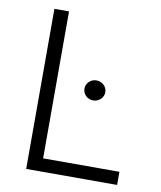

<svg xmlns="http://www.w3.org/2000/svg" viewBox="-82 -793 721 859"><g transform="rotate(10 278.5 -363.5)"><path d="M95.5 0V-727.3H161.9V-59.7H508.5V0ZM370.6 -367.2Q356.5 -353.7 337 -353.7Q317.5 -353.7 303.6 -367Q289.8 -380.3 289.8 -399.1Q289.8 -418 303.6 -431.3Q317.5 -444.6 337 -444.6Q356.5 -444.6 370.6 -431.1Q384.6 -417.6 384.6 -399.1Q384.6 -380.7 370.6 -367.2Z"/></g></svg>

Font: Inter Light BETA
Style: Regular
Weight: 300
Designer: Rasmus Andersson
Foundry: rsms
Version: Version 3.011;git-f93a4a705